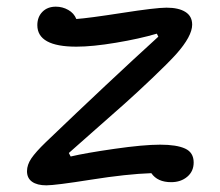

<svg xmlns="http://www.w3.org/2000/svg" viewBox="-20 -548 660 576"><path d="M119 8Q91.5 8 76.2 -2.8Q61 -13.5 61 -34.5Q61 -53.5 74 -72.8Q87 -92 117 -121Q309.5 -305.5 455 -438L450.5 -447Q398 -431.5 327.8 -419.8Q257.5 -408 209 -408Q92 -408 92 -472.5Q92 -497 107.2 -512.5Q122.5 -528 147.5 -528Q167.5 -528 184.8 -518.2Q202 -508.5 209 -491Q245 -493.5 346.2 -509.2Q447.5 -525 479.5 -525Q516 -525 536.2 -512.2Q556.5 -499.5 556.5 -474Q556.5 -439.5 508.5 -385.5Q483 -357.5 437 -313.8Q391 -270 354 -237Q317 -204 259.8 -153.8Q202.5 -103.5 186.5 -89L192 -78.5Q236.5 -89 323.5 -101.5Q410.5 -114 460.5 -114Q510 -114 535.5 -102.2Q561 -90.5 561 -60.5Q561 -34 541.8 -17.8Q522.5 -1.5 493.5 -1.5Q452.5 -1.5 434 -28.5Q360.5 -26 253.2 -9Q146 8 119 8Z"/></svg>

Font: Monaspace Radon
Style: Regular
Weight: 400
Designer: Riley Cran & the Lettermatic Team
Foundry: Lettermatic
Version: Version 1.000 (Monaspace Radon)